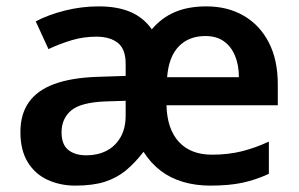

<svg xmlns="http://www.w3.org/2000/svg" viewBox="-20 -572 937 602"><path d="M627 -552Q694 -552 744.5 -522.5Q795 -493 823 -438.5Q851 -384 851 -307V-242H502Q504 -167 541 -127Q578 -87 645 -87Q695 -87 737.5 -97.5Q780 -108 823 -128V-27Q782 -8 740 1Q698 10 639 10Q594 10 554.5 -1.5Q515 -13 484 -36.5Q453 -60 430 -96Q403 -61 374.5 -37.5Q346 -14 308.5 -2Q271 10 216 10Q169 10 129.5 -8Q90 -26 67 -63.5Q44 -101 44 -158Q44 -214 70.5 -251.5Q97 -289 150 -308.5Q203 -328 283 -331L374 -334V-372Q374 -418 349.5 -437.5Q325 -457 282 -457Q242 -457 205 -446Q168 -435 132 -418L92 -505Q132 -526 184 -539Q236 -552 290 -552Q348 -552 389 -534.5Q430 -517 456 -480Q486 -516 528 -534Q570 -552 627 -552ZM311 -254Q233 -251 203 -225.5Q173 -200 173 -157Q173 -119 194 -102Q215 -85 251 -85Q286 -85 313.5 -99Q341 -113 357.5 -141Q374 -169 374 -210V-256ZM624 -459Q572 -459 540.5 -426.5Q509 -394 504 -330H729Q729 -368 717 -397Q705 -426 682 -442.5Q659 -459 624 -459Z"/></svg>

Font: Noto Sans Thai SemiBold
Style: Regular
Weight: 600
Version: Version 2.001